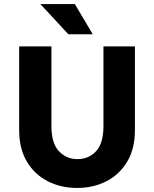

<svg xmlns="http://www.w3.org/2000/svg" viewBox="-20 -920 764 952"><path d="M75 -275V-690H235V-295Q235 -210 272 -170.5Q309 -131 364 -131Q420 -131 456.5 -170.5Q493 -210 493 -295V-690H649V-275Q649 -183 611 -119Q573 -55 508 -21.5Q443 12 362 12Q282 12 216.5 -21.5Q151 -55 113 -119Q75 -183 75 -275ZM180 -900H351L440 -750H319Z"/></svg>

Font: Radio Canada
Style: Bold
Weight: 700
Designer: Charles Daoud, Etienne Aubert Bonn, Alexandre Saumier Demers, Jacques Le Bailly
Foundry: Radio-Canada
Version: Version 2.104; ttfautohint (v1.8.4.7-5d5b);gftools[0.9.28.de